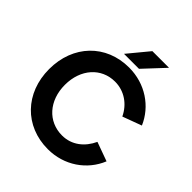

<svg xmlns="http://www.w3.org/2000/svg" viewBox="-240 -1041 1206 1206"><g transform="rotate(45 362.5 -438.0)"><path d="M385 12C530 12 650 -72 700 -195L573 -241C538 -165 473 -112 387 -112C263 -112 175 -210 175 -350C175 -489 262 -587 384 -587C467 -587 536 -538 571 -464L698 -511C647 -630 528 -712 384 -712C179 -712 35 -562 35 -350C35 -138 180 12 385 12ZM300 -750H433L562 -888H414Z"/></g></svg>

Font: HB Figtree Prototype
Style: Bold
Weight: 700
Designer: Alfredo Marco Pradil
Foundry: Hanken Design Co.®
Version: Version 1.002;Glyphs 3.2 (3228)